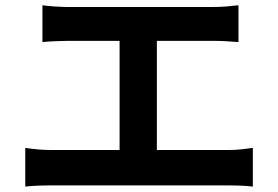

<svg xmlns="http://www.w3.org/2000/svg" viewBox="-20 -718 1040 718"><path d="M138.7 -698.3Q158.7 -695.5 186.1 -693.7Q213.4 -691.9 233.6 -691.9H778.2Q801.2 -691.9 825.9 -693.8Q850.6 -695.7 871.8 -698.3V-560.7Q849.6 -562.7 824.8 -563.9Q800 -565.2 778.2 -565.2H233.6Q213.7 -565.2 186 -563.9Q158.3 -562.7 138.7 -560.7ZM427.2 -82.6V-621.5H566.6V-82.6ZM74.5 -164.9Q98.4 -161.3 124.1 -159.1Q149.9 -157 172.8 -157H832.4Q859.2 -157 882.9 -159.6Q906.5 -162.3 925.5 -164.9V-20.2Q904.2 -23 877 -23.9Q849.9 -24.8 832.4 -24.8H172.8Q150.7 -24.8 125 -23.9Q99.4 -23 74.5 -20.2Z"/></svg>

Font: Noto Sans TC
Style: Regular
Weight: 100
Designer: Ryoko NISHIZUKA 西塚涼子 (kana, bopomofo & ideographs); Paul D. Hunt (Latin, Greek & Cyrillic); Sandoll Communications 산돌커뮤니
Foundry: Adobe
Version: Version 2.004;hotconv 1.0.118;makeotfexe 2.5.65603